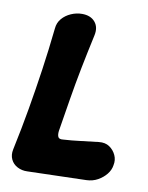

<svg xmlns="http://www.w3.org/2000/svg" viewBox="-80 -740 625 813"><g transform="rotate(10 232.5 -333.5)"><path d="M94 15Q71 16 51.5 6Q32 -4 23 -23Q14 -42 19 -66Q39 -160 54 -247Q69 -334 81.5 -420.5Q94 -507 104 -601Q106 -626 121.5 -644Q137 -662 160 -672Q183 -682 207 -682Q244 -682 263 -659.5Q282 -637 274 -601Q257 -523 243.5 -454.5Q230 -386 219 -318.5Q208 -251 196 -177Q194 -160 198.5 -151Q203 -142 220 -144Q256 -146 295 -151Q334 -156 371 -160Q398 -163 416.5 -150.5Q435 -138 444.5 -117.5Q454 -97 449 -74Q446 -53 431.5 -35Q417 -17 395.5 -5Q374 7 347 8Z"/></g></svg>

Font: Winky Sans
Style: Bold Italic
Weight: 700
Italic angle: -8.97852°
Designer: Simon Atzbach
Foundry: typofactur
Version: Version 1.205